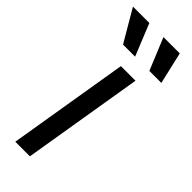

<svg xmlns="http://www.w3.org/2000/svg" viewBox="-271 -785 813 813"><g transform="rotate(45 135.5 -378.5)"><path d="M30.8 0 120.6 -542.5H208L118.2 0ZM220.2 -613.3 161.1 -756.8H258.8L292 -613.3ZM62.5 -613.3 -21.5 -756.8H76.7L134.8 -613.3Z"/></g></svg>

Font: Inter 16pt
Style: Italic
Weight: 400
Italic angle: -9.3988°
Version: Version 4.001;git-66647c0bb